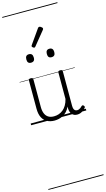

<svg xmlns="http://www.w3.org/2000/svg" viewBox="-275 -1341 1197 2171"><g transform="rotate(-15 323.0 -255.0)"><path d="M270 18Q222 18 185 -1.5Q148 -21 127.5 -61.5Q107 -102 107 -166V-496Q107 -505 113 -509.5Q119 -514 132 -514Q146 -514 152.5 -509.5Q159 -505 159 -496V-171Q159 -127 171.5 -95.5Q184 -64 210 -47Q236 -30 277 -30Q306 -30 333 -39Q360 -48 383 -66.5Q406 -85 424 -115Q442 -145 452 -186V-496Q452 -506 458.5 -510.5Q465 -515 479 -515Q492 -515 498 -510.5Q504 -506 504 -496V-93Q504 -73 508.5 -58.5Q513 -44 523 -36.5Q533 -29 547 -29Q557 -29 567 -32.5Q577 -36 587 -43Q597 -50 607 -61Q613 -67 620 -66.5Q627 -66 633 -59Q638 -54 639.5 -47Q641 -40 636 -34Q625 -19 609 -7Q593 5 575 12Q557 19 537 19Q517 19 502 13Q487 7 476 -5Q465 -17 459 -35Q453 -53 452 -76V-97Q437 -63 415.5 -41Q394 -19 370 -6Q346 7 320.5 12.5Q295 18 270 18ZM183 -683Q161 -683 150.5 -695Q140 -707 140 -732Q140 -757 150.5 -769.5Q161 -782 183 -782Q205 -782 216 -769.5Q227 -757 227 -732Q228 -707 216.5 -695Q205 -683 183 -683ZM423 -683Q401 -683 390.5 -695Q380 -707 380 -732Q380 -757 390.5 -769.5Q401 -782 423 -782Q445 -782 456 -769.5Q467 -757 467 -732Q467 -707 456 -695Q445 -683 423 -683ZM263 -838Q256 -838 246 -846Q236 -854 236 -861Q236 -863 237.5 -866Q239 -869 241 -873L360 -1042Q364 -1047 367.5 -1049Q371 -1051 377 -1051Q383 -1051 391.5 -1046.5Q400 -1042 406.5 -1035Q413 -1028 413 -1022Q413 -1017 411.5 -1014.5Q410 -1012 407 -1007L276 -846Q270 -838 263 -838ZM0 747H646V757H0ZM0 -20H646V0H0ZM0 -505H646V-500H0ZM0 -1267H646V-1257H0Z"/></g></svg>

Font: Playwrite VN Guides
Style: Regular
Weight: 400
Designer: Veronika Burian, José Scaglione
Foundry: TypeTogether
Version: Version 1.003